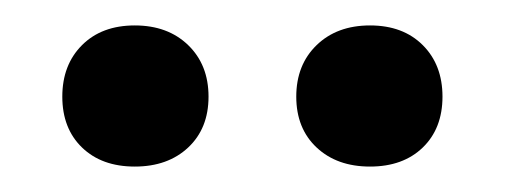

<svg xmlns="http://www.w3.org/2000/svg" viewBox="-20 -621 401 151"><path d="M128 -505Q112 -490 86 -490Q60 -490 44.5 -505Q29 -520 29 -545Q29 -570 44.5 -585.5Q60 -601 86 -601Q112 -601 128 -585.5Q144 -570 144 -545Q144 -520 128 -505ZM312.5 -505Q297 -490 271 -490Q245 -490 229 -505Q213 -520 213 -545Q213 -570 229 -585.5Q245 -601 271 -601Q297 -601 312.5 -585.5Q328 -570 328 -545Q328 -520 312.5 -505Z"/></svg>

Font: EauTestText Semibold
Style: Regular
Weight: 600
Designer: Christian Thalmann (Catharsis Fonts)
Version: Version 0.001;PS 000.001;hotconv 1.0.88;makeotf.lib2.5.64775